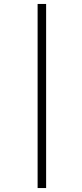

<svg xmlns="http://www.w3.org/2000/svg" viewBox="-20 -754 413 970"><path d="M170 196V-734H213V196Z"/></svg>

Font: Piazzolla Thin Light
Style: Italic
Weight: 300
Italic angle: -11.3°
Version: Version 2.005